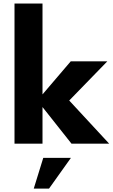

<svg xmlns="http://www.w3.org/2000/svg" viewBox="-20 -827 648 1105"><path d="M224.6 -210.9V0H63.5V-806.6H224.6V-283.7L387.2 -474.1H597.7L378.4 -248.5L608.4 0H391.6ZM229 81.5H388.2L262.2 258.3H174.3Z"/></svg>

Font: Glacial Indifference
Style: Bold
Weight: 700
Designer: Alfredo Marco Pradil
Foundry: Alfredo Marco Pradil
Version: Version 1.312